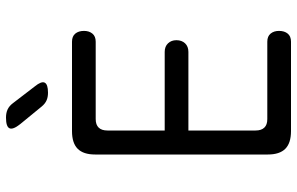

<svg xmlns="http://www.w3.org/2000/svg" viewBox="-195 -795 990 640"><g transform="rotate(-90 300.0 -475.0)"><path d="M185 -421H447Q465 -421 475.5 -410Q486 -399 486 -382Q486 -364 475.5 -353Q465 -342 447 -342H185V-118Q185 -99 194.5 -89Q204 -79 223 -79H481Q499 -79 508 -68Q517 -57 517 -40Q517 -22 508 -11Q499 0 481 0H183Q143 0 124 -19Q105 -38 105 -77V-653Q105 -692 124 -711Q143 -730 183 -730H481Q499 -730 508 -719Q517 -708 517 -690Q517 -673 508 -662Q499 -651 481 -651H223Q204 -651 194.5 -641Q185 -631 185 -612ZM311 -810Q296 -810 285 -815Q274 -820 265 -831L206 -903Q187 -927 192.5 -938.5Q198 -950 228 -950Q244 -950 255.5 -944.5Q267 -939 276 -927L332 -854Q350 -832 344.5 -821Q339 -810 311 -810Z"/></g></svg>

Font: Maple Mono NL Light
Style: Regular
Weight: 300
Monospace: yes
Designer: subframe7536
Version: Version 7.000